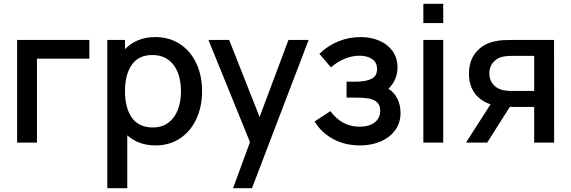

<svg xmlns="http://www.w3.org/2000/svg" viewBox="-20 -750 3005 1010"><path d="M70 0V-540H450V-441.5H174.5V0Z M1043 -270.5Q1043 -189.5 1013 -124.5Q983 -59.5 927.5 -22.2Q872 15 798.5 15Q709.5 15 649.5 -38V240H544.5V-540H637.5V-491.5Q667 -522 707 -538.5Q747 -555 796.5 -555Q871 -555 926.8 -518.2Q982.5 -481.5 1012.8 -416.8Q1043 -352 1043 -270.5ZM932 -270.5Q932 -325 915.5 -368Q899 -411 865 -435.8Q831 -460.5 780.5 -460.5Q709 -460.5 673.2 -409.2Q637.5 -358 637.5 -270.5Q637.5 -182 673.8 -130.8Q710 -79.5 784 -79.5Q832.5 -79.5 865.8 -104.5Q899 -129.5 915.5 -172.5Q932 -215.5 932 -270.5Z M1497.5 -540H1603.5L1305.5 240H1206L1295 -2.5L1076.5 -540H1185.5L1345.5 -134.5Z M2087 -156.5Q2087 -103.5 2058.5 -64.8Q2030 -26 1981.5 -5.5Q1933 15 1874 15Q1795.5 15 1733.2 -18.2Q1671 -51.5 1635 -111L1718 -165.5Q1778 -83.5 1871.5 -83.5Q1921.5 -83.5 1950.8 -106Q1980 -128.5 1980 -167.5Q1980 -196.5 1964 -211.5Q1948 -226.5 1920.8 -231.5Q1893.5 -236.5 1851 -236.5H1803V-320.5H1851Q1904.5 -320.5 1934 -335.2Q1963.5 -350 1963.5 -386.5Q1963.5 -421.5 1937.5 -439.2Q1911.5 -457 1871.5 -457Q1831 -457 1791.2 -440Q1751.5 -423 1721 -395.5L1660 -467Q1703.5 -509 1759 -532Q1814.5 -555 1877 -555Q1930 -555 1974.2 -536.5Q2018.5 -518 2044.8 -481.8Q2071 -445.5 2071 -395.5Q2071 -330.5 2023.5 -283Q2054.5 -263.5 2070.8 -230Q2087 -196.5 2087 -156.5Z M2207 -628.5V-730H2311.5V-628.5ZM2207 0V-540H2311.5V0Z M2790 0V-187.5H2683Q2669.5 -187.5 2662 -188L2543 0H2431.5L2560.5 -201.5Q2508 -218.5 2477.5 -259.2Q2447 -300 2447 -362.5Q2447 -431 2484 -475.2Q2521 -519.5 2582.5 -532.5Q2605 -537.5 2628.2 -538.8Q2651.5 -540 2680 -540H2894.5L2895 0ZM2790 -271.5V-456H2674Q2637.5 -456 2616 -449.5Q2590.5 -442 2572.2 -419.2Q2554 -396.5 2554 -363.5Q2554 -330.5 2572.8 -307.8Q2591.5 -285 2620 -277.5Q2643 -271.5 2674 -271.5Z"/></svg>

Font: Manrope KiralyPet SmBd KiralyPet
Style: Regular
Weight: 600
Designer: Mikhail Sharanda
Foundry: Mikhail Sharanda
Version: Version 4.502